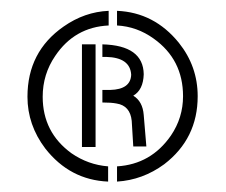

<svg xmlns="http://www.w3.org/2000/svg" viewBox="-20 -695 421 358"><path d="M170.9 -503.9V-527.3H185.5Q223.6 -528.3 224.6 -555.7Q222.7 -587.9 177.7 -588.9H170.9V-612.3Q247.1 -610.4 248 -556.6Q247.1 -527.3 228.5 -516.6Q246.1 -505.9 248 -480.5L252.9 -421.9H228.5L225.6 -469.7Q222.7 -498 197.3 -502Q187.5 -503.9 170.9 -503.9ZM181.6 -356.4Q110.4 -359.4 64.5 -418Q31.2 -461.9 31.2 -514.6Q31.2 -598.6 98.6 -645.5Q137.7 -672.9 182.6 -674.8V-647.5Q119.1 -644.5 83 -590.8Q59.6 -556.6 59.6 -514.6Q59.6 -448.2 113.3 -409.2Q144.5 -387.7 181.6 -384.8ZM198.2 -356.4V-384.8Q261.7 -388.7 298.8 -442.4Q321.3 -475.6 321.3 -515.6Q321.3 -584 266.6 -623Q235.4 -645.5 198.2 -647.5V-674.8Q267.6 -671.9 313.5 -615.2Q348.6 -571.3 348.6 -515.6Q348.6 -436.5 286.1 -388.7Q246.1 -359.4 198.2 -356.4ZM132.8 -420.9V-612.3H158.2V-420.9Z"/></svg>

Font: Post No Bills Jaffna Medium
Style: Regular
Weight: 500
Designer: Kosala Senevirathne, Siva Puranthara, Lasantha Premarathna, Tharique Azeez
Foundry: Mooniak
Version: Version 1.220 ; ttfautohint (v1.6)